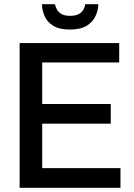

<svg xmlns="http://www.w3.org/2000/svg" viewBox="-20 -890 636 910"><path d="M73 0V-686H545V-594H180V-397H505V-304H180V-93H551V0ZM311 -750Q261 -750 232 -768Q203 -786 191 -814.5Q179 -843 179 -870H240Q243 -859 249.5 -846Q256 -833 271 -824Q286 -815 312 -815Q339 -815 354.5 -824Q370 -833 376.5 -846.5Q383 -860 384 -870H446Q446 -843 433 -814.5Q420 -786 391 -768Q362 -750 311 -750Z"/></svg>

Font: Archivo SemiCondensed Medium
Style: Regular
Weight: 500
Width: 4
Designer: Hector Gatti
Foundry: Omnibus-Type
Version: Version 2.001